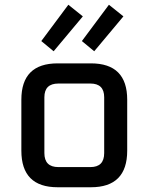

<svg xmlns="http://www.w3.org/2000/svg" viewBox="-20 -789 626 809"><path d="M70 -154V-369Q70 -522 223 -522H363Q516 -522 516 -369V-154Q516 0 363 0H223Q70 0 70 -154ZM167 -144Q167 -85 226 -85H361Q419 -85 419 -144V-379Q419 -437 361 -437H226Q167 -437 167 -379ZM154 -616 268 -769 329 -720 206 -573ZM325 -616 439 -769 500 -720 377 -573Z"/></svg>

Font: Oxanium ExtraLight Medium
Style: Regular
Weight: 500
Version: Version 2.000